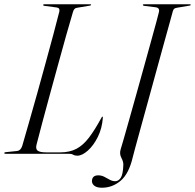

<svg xmlns="http://www.w3.org/2000/svg" viewBox="-25 -720 913 899"><path d="M297.5 0H0.5Q-5 0 -5 -3Q-5 -7 1.5 -7.5L55 -13Q71.5 -14.5 79 -36.5Q92 -81.5 110.2 -144.8Q128.5 -208 148.5 -280Q168.5 -352 188.2 -423.8Q208 -495.5 224.8 -558.5Q241.5 -621.5 253 -666.5Q256 -683 240.5 -685L183.5 -692.5Q177 -693.5 177 -696.5Q177 -700 181.5 -700H397.5Q401.5 -700 401.5 -697.5Q401.5 -694.5 395 -693.5L335 -683.5Q321.5 -682 316.5 -663.5Q303 -618.5 285.2 -555.5Q267.5 -492.5 248 -421.2Q228.5 -350 209 -279Q189.5 -208 173.2 -146.5Q157 -85 146 -42.5Q141 -23 151 -14.8Q161 -6.5 193 -6.5H257Q301 -6.5 332.8 -23.2Q364.5 -40 391.5 -75.5Q418.5 -111 448.5 -166Q452.5 -174 454.5 -174Q457 -174 456.5 -168.5Q453 -119 433 -78.8Q413 -38.5 386.2 -14.8Q359.5 9 337 9Q325.5 9 317.8 4.5Q310 0 297.5 0ZM784 -666.5Q782 -658.5 771 -619Q760 -579.5 743.5 -520Q727 -460.5 708 -391Q689 -321.5 670 -252.5Q651 -183.5 634.8 -124.8Q618.5 -66 608.2 -27.8Q598 10.5 596.5 16.5Q578.5 93.5 540 126.2Q501.5 159 452 159Q429 159 417.2 150Q405.5 141 405.5 127.5Q406.5 101 435 101Q450.5 101 463.8 108Q477 115 489.2 121.8Q501.5 128.5 514.5 128.5Q529.5 128.5 540.2 112.8Q551 97 552.5 52Q553 37 543.2 18.8Q533.5 0.5 540 -21Q543.5 -31 554.2 -69Q565 -107 580.8 -162.8Q596.5 -218.5 614.5 -282.8Q632.5 -347 650.2 -411Q668 -475 683 -529.5Q698 -584 707.8 -619.8Q717.5 -655.5 719 -663Q724 -683.5 703.5 -686L651 -692.5Q643.5 -693.5 644 -697Q644 -700 649 -700H864.5Q868 -700 868 -697.5Q868 -694 861.5 -693.5L805 -684Q795 -682.5 790.8 -679.2Q786.5 -676 784 -666.5Z"/></svg>

Font: Fraunces 144pt S000 Light
Style: Italic
Weight: 300
Italic angle: -16°
Version: Version 1.000; ttfautohint (v1.8.3)